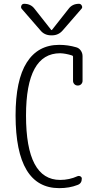

<svg xmlns="http://www.w3.org/2000/svg" viewBox="-20 -975 540 1005"><path d="M290 9.8Q62.5 9.8 61.5 -370.1Q61.5 -555.7 120.1 -647.9Q178.7 -740.2 290 -740.2Q335.9 -740.2 378.9 -727.5Q393.6 -723.6 402.8 -710.4Q412.1 -697.3 412.1 -680.7V-551.8Q412.1 -542 405.3 -534.7Q398.4 -527.3 387.2 -527.3Q376 -527.3 369.1 -534.7Q362.3 -542 362.3 -551.8V-678.7Q362.3 -682.6 357.4 -684.6Q324.2 -695.3 294.9 -696.3Q116.2 -696.3 116.2 -370.1Q116.2 -33.2 294.9 -33.2Q342.8 -33.2 385.7 -52.7Q393.6 -55.7 400.9 -51.8Q408.2 -47.9 408.2 -40Q408.2 -14.6 385.7 -6.8Q343.8 9.8 290 9.8ZM393.6 -955.1Q403.3 -955.1 408.2 -945.3Q413.1 -935.5 406.2 -928.7L309.6 -817.4Q287.1 -790 252 -790H248Q211.9 -790 190.4 -817.4L93.8 -928.7Q87.9 -935.5 91.8 -945.3Q95.7 -955.1 106.4 -955.1Q141.6 -955.1 161.1 -928.7L248 -818.4Q249 -817.4 250 -817.4L252 -818.4L338.9 -928.7Q358.4 -955.1 393.6 -955.1Z"/></svg>

Font: Rounded-L Mgen+ 1mn light
Style: Regular
Weight: 200
Designer: [Source Han Sans]
Ryoko NISHIZUKA  (kana & ideographs); Paul D. Hunt (Latin, Greek & Cyrillic); Wenlong ZHANG  (bopomofo
Version: Version 1.059.20150602